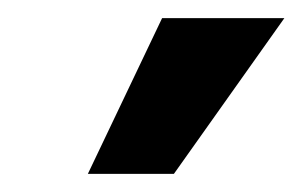

<svg xmlns="http://www.w3.org/2000/svg" viewBox="-20 -800 334 212"><path d="M77 -608 159 -780H294L172 -608Z"/></svg>

Font: Mohave Light
Style: Bold Italic
Weight: 700
Italic angle: -8°
Version: Version 2.003